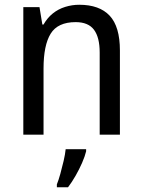

<svg xmlns="http://www.w3.org/2000/svg" viewBox="-20 -566 599 807"><path d="M313 -546Q398 -546 441 -500Q484 -454 484 -354V0H399V-345Q399 -409 375 -441Q351 -473 298 -473Q223 -473 193 -424.5Q163 -376 163 -278V0H78V-536H146L158 -463H163Q179 -491 202 -509.5Q225 -528 254 -537Q283 -546 313 -546ZM342 70Q337 91 325 118.5Q313 146 297.5 173Q282 200 266 221H219V209Q226 192 233.5 165Q241 138 247.5 110Q254 82 256 61H342Z"/></svg>

Font: Noto Sans Hebrew SemiCondensed
Style: Regular
Weight: 400
Width: 4
Designer: Monotype Design Team
Foundry: Monotype Imaging Inc.
Version: Version 2.003